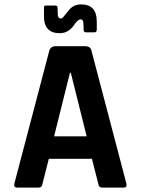

<svg xmlns="http://www.w3.org/2000/svg" viewBox="-20 -853 640 873"><path d="M252 -702Q180 -702 180 -778V-817Q180 -824 182 -826Q184 -828 192 -828H230Q242 -828 242 -817V-805Q242 -783 245 -776Q248 -769 255 -769Q262 -769 267 -774.5Q272 -780 293 -806.5Q314 -833 348 -833Q420 -833 420 -756V-719Q420 -706 410 -706H370Q360 -706 360 -719V-729Q360 -751 357 -758Q354 -765 346 -765Q334 -765 316 -738Q290 -702 252 -702ZM154 0H58Q40 0 46 -21L204 -622Q210 -643 234 -643H366Q392 -643 396 -622L554 -21Q560 0 542 0H446Q436 0 432 -4.5Q428 -9 426 -21L398 -131H202L174 -21Q172 -9 168 -4.5Q164 0 154 0ZM298 -522 226 -233H374L302 -522Z"/></svg>

Font: RajdhaniMono
Style: Bold
Weight: 700
Monospace: yes
Designer: Satya Rajpurohit, Jyotish Sonowal
Foundry: Indian Type Foundry
Version: Version 1.201;PS 1.0;hotconv 1.0.78;makeotf.lib2.5.61930; tt